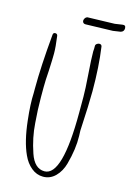

<svg xmlns="http://www.w3.org/2000/svg" viewBox="-130 -928 679 999"><g transform="rotate(15 209.5 -428.5)"><path d="M47 -401Q44 -343 54 -255Q66 -145 97 -78Q114 -40 142.5 -16.5Q171 7 206 7Q244 7 272 -21Q300 -49 312 -93Q335 -177 333 -246L332 -275Q340 -421 340 -489Q340 -621 325 -726Q323 -737 311 -737Q304 -737 297.5 -732Q291 -727 291 -720V-705Q290 -698 290 -690Q290 -650 296 -570Q302 -490 302 -450V-385V-364Q302 -22 206 -22Q152 -22 127 -96Q100 -175 95 -252Q89 -324 89 -389V-420V-443Q89 -480 93 -535Q96 -596 96 -627Q96 -661 88 -720Q86 -731 75 -731Q64 -731 63 -719Q47 -544 47 -425ZM215 -816Q204 -816 200 -824Q196 -832 201 -842Q206 -852 216 -854H219L361 -858L401 -864Q419 -867 419 -849Q419 -832 404 -827Q403 -826 401 -826L361 -820H359Z"/></g></svg>

Font: Neythal
Style: Regular
Weight: 400
Designer: Tharique Azeez
Foundry: Tharique Azeez
Version: Version 0.44